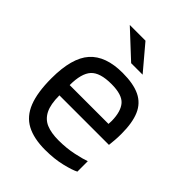

<svg xmlns="http://www.w3.org/2000/svg" viewBox="-201 -789 899 899"><g transform="rotate(45 249.0 -339.0)"><path d="M260 -430Q184 -430 154.5 -397.5Q125 -365 125 -288H382Q382 -292 382.5 -297.5Q383 -303 383 -309Q382 -371 356 -400.5Q330 -430 260 -430ZM437 -27Q417 -16 368 -4Q319 8 258 8Q183 8 135 -17.5Q87 -43 64.5 -100Q42 -157 42 -250Q42 -385 95 -444.5Q148 -504 260 -504Q332 -504 375.5 -483Q419 -462 438.5 -416.5Q458 -371 458 -298Q458 -274 456.5 -256.5Q455 -239 453 -220H125Q125 -161 141.5 -128Q158 -95 190 -81.5Q222 -68 271 -68Q324 -68 370 -78Q416 -88 437 -96ZM125 -686H229L332 -564H256Z"/></g></svg>

Font: Blinker
Style: Regular
Weight: 400
Designer: Juergen Huber
Foundry: supertype
Version: 1.017